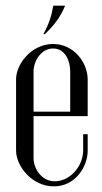

<svg xmlns="http://www.w3.org/2000/svg" viewBox="-20 -656 362 681"><path d="M139 -535C169 -563 194 -594 211 -636H169C163 -600 154 -572 134 -535ZM37 -375V-122C37 -67 93 5 171 5C249 5 291 -67 291 -121V-180H275V-123C275 -68 230 -13 174 -13C128 -13 99 -57 99 -96V-244H291V-374C291 -433 243 -500 168 -500C92 -500 37 -429 37 -375ZM99 -403C99 -438 125 -484 168 -484C212 -484 229 -439 229 -403V-260H99Z"/></svg>

Font: Emberly
Style: Regular
Weight: 400
Designer: Rajesh Rajput
Foundry: Rajesh Rajput
Version: Version 1.000